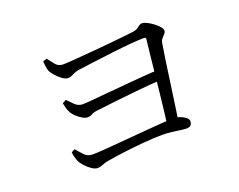

<svg xmlns="http://www.w3.org/2000/svg" viewBox="-99 -839 1199 965"><g transform="rotate(-20 500.0 -357.0)"><path d="M676 -128Q680 -160 685.5 -205.5Q691 -251 696.5 -303Q702 -355 707.5 -406Q713 -457 717.5 -502Q722 -547 726 -578Q728 -588 716 -588Q689 -588 642.5 -584Q596 -580 542.5 -573.5Q489 -567 438 -560.5Q387 -554 352 -549Q335 -546 319 -537.5Q303 -529 290 -529Q276 -529 258.5 -542Q241 -555 226.5 -572Q212 -589 208 -600Q205 -610 203 -625Q201 -640 200 -650L221 -658Q234 -640 249.5 -621Q265 -602 290 -602Q306 -602 344.5 -605Q383 -608 431.5 -612Q480 -616 529 -620.5Q578 -625 618 -629.5Q658 -634 676 -636Q693 -639 701.5 -645Q710 -651 716.5 -656Q723 -661 732 -661Q742 -661 757.5 -653.5Q773 -646 789 -634Q805 -622 815.5 -610Q826 -598 826 -589Q826 -579 819 -571.5Q812 -564 804 -555Q796 -546 794 -532Q788 -498 780.5 -446.5Q773 -395 765 -336.5Q757 -278 749 -223.5Q741 -169 735 -127ZM276 -53Q261 -53 243 -65.5Q225 -78 211 -94Q197 -110 192 -121Q188 -130 184 -144.5Q180 -159 179 -172L197 -182Q213 -165 230 -145.5Q247 -126 274 -126Q294 -126 328 -128.5Q362 -131 405 -134.5Q448 -138 494 -142Q540 -146 583 -149.5Q626 -153 661.5 -155.5Q697 -158 718 -158Q736 -158 753 -151.5Q770 -145 781.5 -135.5Q793 -126 793 -115Q793 -103 786 -95Q779 -87 762 -87Q751 -87 731 -90Q711 -93 686.5 -96Q662 -99 636 -99Q592 -99 540 -94.5Q488 -90 435 -83.5Q382 -77 336 -69Q321 -67 304.5 -60Q288 -53 276 -53ZM314 -310Q302 -310 285.5 -320Q269 -330 255 -344Q241 -358 236 -370Q231 -378 227 -393.5Q223 -409 221 -419L241 -430Q256 -414 273.5 -397Q291 -380 316 -380Q327 -380 361 -383Q395 -386 443 -390.5Q491 -395 544 -399.5Q597 -404 646 -408Q695 -412 731 -413L727 -361Q668 -358 604 -351.5Q540 -345 480 -338.5Q420 -332 374 -326Q353 -324 340.5 -317Q328 -310 314 -310Z"/></g></svg>

Font: Noto Serif JP ExtraLight
Style: Regular
Weight: 400
Version: Version 2.003-H1;hotconv 1.1.1;makeotfexe 2.6.0